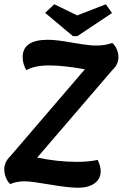

<svg xmlns="http://www.w3.org/2000/svg" viewBox="-46 -861 574 898"><path d="M184 -555Q117 -555 77 -533Q60 -562 60 -594Q60 -675 178 -675Q219 -675 295 -661Q303 -660 339 -654Q375 -648 405 -648Q445 -648 479 -660Q492 -649 500 -631Q508 -613 508 -595Q508 -560 481 -535L128 -124Q223 -104 313 -104Q368 -104 411 -113Q425 -83 425 -61Q425 -25 397 -4Q369 17 318 17Q272 17 180 1Q150 -4 119.5 -8.5Q89 -13 68 -13Q32 -13 2 0Q-10 -10 -18 -29.5Q-26 -49 -26 -68Q-26 -103 1 -129L351 -537Q250 -555 184 -555ZM449 -841 478 -800 316 -692H295L165 -801L208 -841L315 -789Z"/></svg>

Font: Sansita Medium Italic
Style: Regular
Weight: 500
Italic angle: -11°
Designer: Pablo Cosgaya
Foundry: Omnibus-Type
Version: Version 1.006